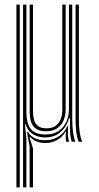

<svg xmlns="http://www.w3.org/2000/svg" viewBox="-20 -620 432 840"><path d="M80.9 200V-600H95.4V-132.1Q95.4 -79 115.1 -55.3Q134.8 -31.6 178.7 -31.6Q215 -31.6 237.6 -47.7Q260.3 -63.7 271 -88.9Q281.6 -114.1 281.6 -141V-600H296.1V-98.4Q296.1 -67.4 299.5 -42.2Q302.9 -17 309.1 0H293.8Q288.2 -17.1 286.7 -39.5Q285.3 -62 286 -88.2Q286.1 -92.2 286.3 -96.2Q286.5 -100.2 286.6 -104.2H282.6Q272.7 -67.2 245.7 -42.8Q218.7 -18.4 175.9 -18.7Q145.3 -19.1 122.8 -33.9Q100.2 -48.7 92.2 -76.4H88.9L95.4 -14.9V200ZM109.8 200 109.5 20.6 97.8 -43.3 102.8 -43.2Q112.2 -25 131.8 -15.7Q151.5 -6.4 177.2 -6.4Q212 -6.4 238.1 -24Q264.1 -41.6 274.3 -67.9H277.8Q276.3 -48.2 277.1 -31Q277.9 -13.8 282.3 0H270.1Q267.4 -8.3 267.4 -19.8Q267.3 -31.4 269 -44.1H266.6Q253 -20.3 229.7 -7.3Q206.3 5.7 177.9 5.7Q156.5 5.7 139.7 -1.3Q122.8 -8.2 112.6 -20.6H108.9L124.3 29.6V200ZM51.9 200V-600H66.4V200ZM181.6 -45.7Q158.1 -45.7 143.8 -53.2Q129.5 -60.7 122.2 -73.4Q114.9 -86 112.3 -101.9Q109.8 -117.7 109.8 -134.5V-600H124.3V-135.3Q124.3 -114.4 128.6 -97Q132.9 -79.6 145.6 -69.1Q158.2 -58.7 183.6 -58.7Q208.3 -58.7 223.5 -69.7Q238.7 -80.8 245.7 -99Q252.6 -117.2 252.6 -138.8V-600H267.1V-139.9Q267.1 -115.4 258.4 -93.9Q249.7 -72.3 230.8 -59Q212 -45.7 181.6 -45.7ZM324.2 0Q310.6 -32.3 310.6 -98.4V-600H325.1V-98.4Q325.1 -65.7 328.9 -39.9Q332.7 -14.1 340 0Z"/></svg>

Font: Big Shoulders Inline Display SC Thin
Style: Regular
Weight: 100
Designer: Patric King
Foundry: XO Type Co
Version: Version 2.002